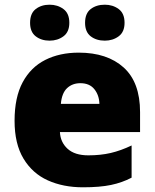

<svg xmlns="http://www.w3.org/2000/svg" viewBox="-20 -787 658 817"><path d="M315 -563Q436 -563 506 -500Q576 -437 576 -310V-225H235Q237 -182 267.5 -154Q298 -126 356 -126Q408 -126 451 -136Q494 -146 540 -168V-31Q500 -10 452.5 0Q405 10 333 10Q249 10 183.5 -19.5Q118 -49 80 -112Q42 -175 42 -273Q42 -373 76.5 -437Q111 -501 172.5 -532Q234 -563 315 -563ZM322 -433Q288 -433 265.5 -412Q243 -391 239 -345H403Q402 -382 381.5 -407.5Q361 -433 322 -433ZM108 -690Q108 -730 132 -748.5Q156 -767 191 -767Q225 -767 250 -748.5Q275 -730 275 -690Q275 -651 250 -632.5Q225 -614 191 -614Q156 -614 132 -632.5Q108 -651 108 -690ZM342 -690Q342 -730 366 -748.5Q390 -767 426 -767Q460 -767 485 -748.5Q510 -730 510 -690Q510 -651 485 -632.5Q460 -614 426 -614Q390 -614 366 -632.5Q342 -651 342 -690Z"/></svg>

Font: Noto Sans Thaana Black
Style: Regular
Weight: 900
Designer: David Williams
Foundry: Google Inc.
Version: Version 3.001; ttfautohint (v1.8.4.7-5d5b)